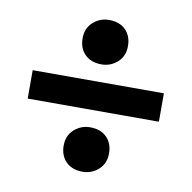

<svg xmlns="http://www.w3.org/2000/svg" viewBox="-65 -682 664 664"><g transform="rotate(10 266.5 -350.5)"><path d="M496.7 -400V-300.3H36V-400ZM186.7 -162Q186.7 -197.3 210.6 -218.7Q234.5 -240 266.3 -240Q303.3 -240 324.7 -218.7Q346 -197.3 346 -162Q346 -126.7 322.1 -105.3Q298.2 -84 266.3 -84Q230 -84 208.3 -105.3Q186.7 -126.7 186.7 -162ZM186.7 -539Q186.7 -574.3 210.6 -595.7Q234.5 -617 266.3 -617Q303.3 -617 324.7 -595.7Q346 -574.3 346 -539Q346 -503.7 322.1 -482.3Q298.2 -461 266.3 -461Q230 -461 208.3 -482.3Q186.7 -503.7 186.7 -539Z"/></g></svg>

Font: Bitter Thin
Style: Regular
Weight: 100
Designer: Sol Matas, and Bitter project Authors
Foundry: Sol Matas
Version: Version 2.002